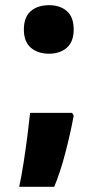

<svg xmlns="http://www.w3.org/2000/svg" viewBox="-20 -581 376 740"><path d="M169 -374Q126 -374 99 -397Q72 -420 72 -467Q72 -515 98.5 -538Q125 -561 169 -561Q212 -561 238 -538Q264 -515 264 -467Q264 -420 237.5 -397Q211 -374 169 -374ZM264 -135Q251 -65 231.5 9.5Q212 84 189 139H54Q63 97 71 45.5Q79 -6 85.5 -56.5Q92 -107 96 -146H258Z"/></svg>

Font: Noto Sans Oriya Cond Blk
Style: Regular
Weight: 900
Width: 3
Designer: Amélie Bonet and Sol Matas
Foundry: Google LLC
Version: Version 2.006; ttfautohint (v1.8.4.7-5d5b)